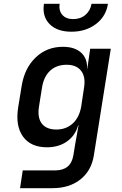

<svg xmlns="http://www.w3.org/2000/svg" viewBox="-20 -805 640 1005"><path d="M85 180 99 87H268Q351 87 364 8L373 -47L391 -149H389Q374 -95 330.5 -64.5Q287 -34 226 -34Q141 -34 100.5 -90Q60 -146 75 -242L93 -353Q108 -448 166.5 -504Q225 -560 309 -560Q371 -560 404.5 -529.5Q438 -499 436 -445H437L452 -550H560L471 10Q458 89 400.5 134.5Q343 180 254 180ZM275 -127Q326 -127 360.5 -158.5Q395 -190 405 -247L420 -347Q429 -403 404.5 -434.5Q380 -466 329 -466Q276 -466 242.5 -435Q209 -404 200 -347L184 -247Q175 -189 199 -158Q223 -127 275 -127ZM354 -639Q279 -639 239.5 -679Q200 -719 210 -785H292Q287 -749 306.5 -727Q326 -705 363 -705Q401 -705 427 -727Q453 -749 459 -785H545Q535 -719 482 -679Q429 -639 354 -639Z"/></svg>

Font: NKDuy Mono SemiBold
Style: Italic
Weight: 600
Italic angle: -9°
Monospace: yes
Designer: NKDuy
Foundry: NKDuy
Version: Version 2.251; ttfautohint (v1.8.4.7-5d5b)